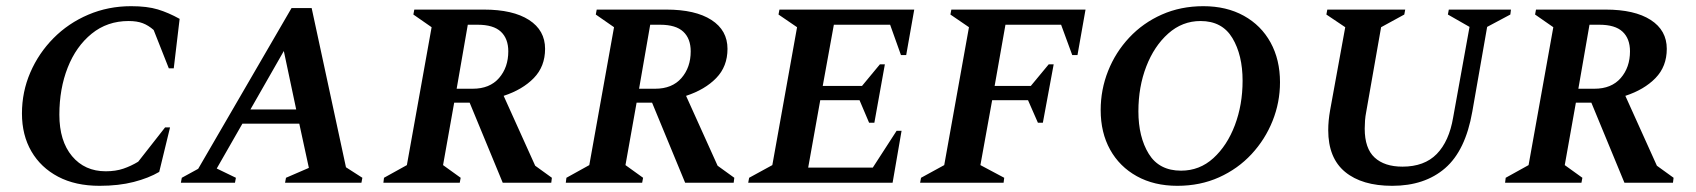

<svg xmlns="http://www.w3.org/2000/svg" viewBox="-20 -591 5485 621"><path d="M302 10Q224 10 168 -19.5Q112 -49 81.5 -101.5Q51 -154 51 -224Q51 -294 78 -356.5Q105 -419 153 -467.5Q201 -516 265.5 -543.5Q330 -571 404 -571Q456 -571 490.5 -560.5Q525 -550 561 -530L542 -370H526L477 -494Q460 -509 441.5 -516Q423 -523 396 -523Q327 -523 276.5 -482Q226 -441 199 -372.5Q172 -304 172 -220Q172 -135 213 -86Q254 -37 322 -37Q354 -37 379 -45.5Q404 -54 427 -68L514 -179H530L495 -35Q461 -15 412.5 -2.5Q364 10 302 10Z M565 0 568 -16 621 -45 923 -565H988L1099 -50L1152 -16L1149 0H902L905 -16L979 -48L948 -191H764L681 -46L743 -16L740 0ZM790 -237H938L898 -426Z M1220 0 1222 -16 1296 -57 1376 -503 1317 -544 1320 -560H1545Q1639 -560 1691 -526.5Q1743 -493 1743 -433Q1743 -376 1706.5 -338.5Q1670 -301 1609 -281L1711 -55L1765 -16L1763 0H1606L1499 -259H1449L1413 -57L1470 -16L1467 0ZM1525 -511H1493L1457 -304H1509Q1564 -304 1594 -338.5Q1624 -373 1624 -425Q1624 -466 1600 -488.5Q1576 -511 1525 -511Z M1810 0 1812 -16 1886 -57 1966 -503 1907 -544 1910 -560H2135Q2229 -560 2281 -526.5Q2333 -493 2333 -433Q2333 -376 2296.5 -338.5Q2260 -301 2199 -281L2301 -55L2355 -16L2353 0H2196L2089 -259H2039L2003 -57L2060 -16L2057 0ZM2115 -511H2083L2047 -304H2099Q2154 -304 2184 -338.5Q2214 -373 2214 -425Q2214 -466 2190 -488.5Q2166 -511 2115 -511Z M2400 0 2403 -16 2478 -57 2558 -503 2498 -544 2501 -560H2937L2911 -413H2894L2859 -511H2677L2641 -313H2768L2826 -383H2842L2808 -194H2791L2760 -267H2633L2594 -49H2803L2880 -168H2896L2867 0Z M2956 0 2959 -16 3034 -57 3114 -503 3054 -544 3057 -560H3491L3465 -413H3448L3412 -511H3232L3197 -313H3314L3372 -383H3388L3353 -194H3337L3305 -267H3189L3151 -57L3228 -16L3226 0Z M3788 10Q3713 10 3657 -21Q3601 -52 3570.5 -107Q3540 -162 3540 -235Q3540 -301 3564 -361.5Q3588 -422 3632.5 -469.5Q3677 -517 3738 -544Q3799 -571 3872 -571Q3947 -571 4003 -540Q4059 -509 4089.5 -453.5Q4120 -398 4120 -325Q4120 -260 4096 -200Q4072 -140 4028 -92.5Q3984 -45 3923 -17.5Q3862 10 3788 10ZM3800 -39Q3860 -39 3904.5 -79.5Q3949 -120 3974 -186Q3999 -252 3999 -330Q3999 -413 3966 -468Q3933 -523 3863 -523Q3804 -523 3758.5 -482.5Q3713 -442 3687.5 -376Q3662 -310 3662 -231Q3662 -148 3695.5 -93.5Q3729 -39 3800 -39Z M4483 10Q4385 10 4330.5 -35Q4276 -80 4276 -170Q4276 -200 4282 -234L4331 -503L4270 -544L4273 -560H4525L4522 -544L4447 -503L4399 -230Q4396 -215 4395 -201Q4394 -187 4394 -175Q4394 -111 4426 -81.5Q4458 -52 4516 -52Q4587 -52 4627 -93Q4667 -134 4680 -211L4733 -504L4663 -544L4666 -560H4867L4865 -544L4790 -504L4742 -230Q4720 -104 4654 -47Q4588 10 4483 10Z M4848 0 4850 -16 4924 -57 5004 -503 4945 -544 4948 -560H5173Q5267 -560 5319 -526.5Q5371 -493 5371 -433Q5371 -376 5334.5 -338.5Q5298 -301 5237 -281L5339 -55L5393 -16L5391 0H5234L5127 -259H5077L5041 -57L5098 -16L5095 0ZM5153 -511H5121L5085 -304H5137Q5192 -304 5222 -338.5Q5252 -373 5252 -425Q5252 -466 5228 -488.5Q5204 -511 5153 -511Z"/></svg>

Font: Spectral SC SemiBold
Style: Italic
Weight: 600
Italic angle: -10°
Designer: Jean-Baptiste Levee
Foundry: Production Type
Version: Version 2.001